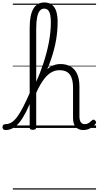

<svg xmlns="http://www.w3.org/2000/svg" viewBox="-104 -1039 800 1559"><path d="M-59 17Q-72 17 -78 9.5Q-84 2 -84 -7Q-84 -16 -78 -23.5Q-72 -31 -59 -31Q-34 -31 -11.5 -44.5Q11 -58 34 -88Q57 -118 83 -168.5Q109 -219 142 -294Q148 -307 154.5 -303Q161 -299 165 -287Q169 -275 164 -262Q136 -187 109 -133.5Q82 -80 55.5 -47Q29 -14 0.5 1.5Q-28 17 -59 17ZM573 17Q553 17 537 10.5Q521 4 510.5 -8Q500 -20 494.5 -38.5Q489 -57 489 -82V-326Q489 -374 477.5 -406Q466 -438 442 -453.5Q418 -469 379 -469Q348 -469 321.5 -456Q295 -443 271 -417.5Q247 -392 225.5 -355Q204 -318 183 -269L162 -290Q183 -340 206 -382Q229 -424 256 -454.5Q283 -485 315.5 -502Q348 -519 387 -519Q433 -519 467.5 -500Q502 -481 521.5 -440.5Q541 -400 541 -334V-94Q541 -74 545.5 -60Q550 -46 559.5 -38.5Q569 -31 583 -31Q593 -31 603 -34Q613 -37 623 -44.5Q633 -52 643 -62Q649 -68 655.5 -67.5Q662 -67 669 -60Q675 -54 676 -47.5Q677 -41 672 -34Q661 -19 644.5 -7Q628 5 610 11Q592 17 573 17ZM162 15Q149 15 143 10.5Q137 6 137 -4V-814Q137 -917 167 -968Q197 -1019 256 -1019Q295 -1019 319 -999.5Q343 -980 353.5 -944.5Q364 -909 364 -861Q364 -827 361 -790Q358 -753 351.5 -715Q345 -677 334.5 -637Q324 -597 310 -556Q296 -515 278 -473.5Q260 -432 238.5 -390.5Q217 -349 190 -307V-4Q190 6 183 10.5Q176 15 162 15ZM190 -375Q204 -406 218.5 -442.5Q233 -479 246.5 -519.5Q260 -560 271.5 -602.5Q283 -645 291.5 -688.5Q300 -732 304.5 -775Q309 -818 309 -858Q309 -889 304.5 -914.5Q300 -940 288 -954.5Q276 -969 254 -969Q233 -969 218.5 -951Q204 -933 197 -896.5Q190 -860 190 -802ZM0 490H676V500H0ZM0 -20H676V0H0ZM0 -505H676V-500H0ZM0 -1010H676V-1000H0Z"/></svg>

Font: Playwrite ES Deco Guides
Style: Regular
Weight: 400
Designer: Veronika Burian, José Scaglione
Foundry: TypeTogether
Version: Version 1.003